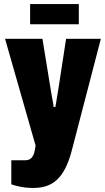

<svg xmlns="http://www.w3.org/2000/svg" viewBox="-20 -720 519 950"><path d="M144 210Q111 210 81 204Q51 198 36 192V73H104Q124 73 134.5 62.5Q145 52 149.5 35Q154 18 156 0L5 -528H190L227 -301Q230 -285 233 -264.5Q236 -244 240 -225Q244 -206 245 -191H254Q256 -201 258 -213.5Q260 -226 262.5 -241.5Q265 -257 267.5 -272Q270 -287 272 -300L307 -528H479L339 10Q327 59 311 96Q295 133 272.5 158.5Q250 184 219 197Q188 210 144 210ZM129 -600V-700H370V-600Z"/></svg>

Font: Archivo Condensed Black
Style: Regular
Weight: 900
Width: 3
Designer: Hector Gatti
Foundry: Omnibus-Type
Version: Version 2.001